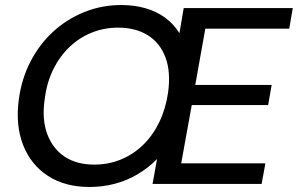

<svg xmlns="http://www.w3.org/2000/svg" viewBox="-20 -732 1185 764"><path d="M336 12Q239 12 171 -32Q103 -76 72 -155Q41 -234 55 -337Q66 -419 101.5 -487.5Q137 -556 191.5 -606Q246 -656 315.5 -684Q385 -712 462 -712Q514 -712 558 -699.5Q602 -687 636.5 -662Q671 -637 694 -600L711 -700H1145L1131 -618H797L757 -394H1061L1047 -314H743L701 -82H1036L1021 0H587L605 -99Q569 -63 526.5 -38Q484 -13 436 -0.5Q388 12 336 12ZM355 -77Q412 -77 461.5 -97.5Q511 -118 550 -156Q589 -194 614.5 -247.5Q640 -301 649 -365Q660 -446 638.5 -503.5Q617 -561 568.5 -591.5Q520 -622 450 -622Q394 -622 344.5 -602Q295 -582 256 -544.5Q217 -507 191.5 -455Q166 -403 158 -338Q146 -257 168 -198.5Q190 -140 237.5 -108.5Q285 -77 355 -77Z"/></svg>

Font: DM Sans 36pt Medium
Style: Italic
Weight: 500
Italic angle: -10°
Designer: Colophon Foundry, Jonny Pinhorn
Foundry: Colophon Foundry
Version: Version 4.004;gftools[0.9.30]